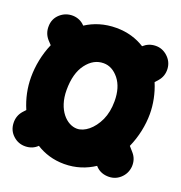

<svg xmlns="http://www.w3.org/2000/svg" viewBox="-119 -675 805 854"><g transform="rotate(20 283.0 -248.0)"><path d="M535.2 41.5C552.2 26.4 562 7.3 564 -16.1C565.4 -39.1 559.1 -59.6 543.9 -76.7L523.9 -99.6C547.4 -152.3 559.1 -210 559.1 -262.7C559.1 -308.1 549.8 -357.4 530.3 -403.8L543.5 -418.5C558.6 -435.5 565.4 -456.1 564 -479C562.5 -502 552.7 -521 535.6 -536.1C519.5 -550.3 501 -557.6 479.5 -557.1C457.5 -556.6 439 -548.8 423.3 -534.7C386.2 -558.1 341.8 -572.3 289.1 -572.3C232.4 -572.3 185.1 -556.6 146 -531.2C130.9 -547.4 111.8 -556.2 88.9 -557.1C65.9 -557.6 45.9 -550.3 28.8 -535.2C11.7 -520 2.9 -500.5 2.4 -477.5C1.5 -454.1 8.8 -434.1 23.9 -417L40 -399.9C17.1 -347.7 6.3 -290 6.3 -237.3C6.3 -187 16.6 -138.2 36.6 -91.8L23.9 -78.1C8.8 -61 2 -41 2.9 -18.1C3.9 5.4 12.7 24.9 29.8 40C45.9 54.7 65.4 62 87.4 61.5C109.4 61 128.4 53.7 143.6 38.6C180.7 62 224.6 76.2 275.9 76.2C331.1 76.2 378.4 59.6 417.5 33.7C432.1 50.8 451.2 60.1 474.6 61.5C497.6 63 518.1 56.6 535.2 41.5ZM289.1 -405.3C316.4 -405.3 340.3 -392.6 361.3 -366.7C381.8 -340.8 392.1 -306.2 392.1 -262.7C392.1 -228.5 386.2 -198.7 374.5 -172.9C350.6 -121.6 311.5 -90.8 275.9 -90.8C228 -90.8 174.3 -142.6 174.3 -237.3C174.3 -290 185.5 -331.1 208 -360.8C230.5 -390.6 257.3 -405.3 289.1 -405.3Z"/></g></svg>

Font: Mikhak Black
Style: Regular
Weight: 900
Designer: Amin Abedi
Version: Version 3.2